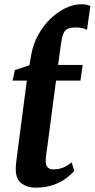

<svg xmlns="http://www.w3.org/2000/svg" viewBox="-20 -854 436 884"><path d="M143.5 10Q106.5 10 79.5 -9.2Q52.5 -28.5 52.5 -76.5Q52.5 -80 52.8 -85.8Q53 -91.5 54.2 -102.2Q55.5 -113 57.5 -130.8Q59.5 -148.5 63.5 -176.5L103.5 -483H38L48.5 -531.5L115.5 -553.5L123.5 -600Q132 -650.5 155.8 -693.2Q179.5 -736 212.5 -767.8Q245.5 -799.5 282.5 -817Q319.5 -834.5 354.5 -834.5Q366 -834.5 377 -832.5Q388 -830.5 396 -826L380.5 -716.5Q368.5 -723 355.5 -725.2Q342.5 -727.5 329.5 -727.5Q305.5 -727.5 291.8 -721.5Q278 -715.5 271 -697Q264 -678.5 259 -640L247.5 -555H360.5L350.5 -483H238L198.5 -183.5Q195 -159.5 192.8 -143.5Q190.5 -127.5 190.5 -112Q190.5 -93.5 199.2 -83.8Q208 -74 225 -74Q251.5 -74 272.2 -83.2Q293 -92.5 310 -106.5L322 -67Q309 -52 285.5 -34Q262 -16 226.8 -3Q191.5 10 143.5 10Z"/></svg>

Font: Merriweather Light 18pt
Style: Bold Italic
Weight: 700
Italic angle: -7.8°
Version: Version 2.101